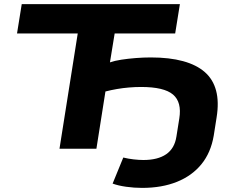

<svg xmlns="http://www.w3.org/2000/svg" viewBox="-20 -725 1157 936"><path d="M673 191Q634 191 595 185.5Q556 180 529 170L581 43Q605 49 631.5 52Q658 55 679 55Q749 55 790 27Q831 -1 840 -59L854 -147Q867 -227 823.5 -264Q780 -301 668 -301Q639 -301 609 -298.5Q579 -296 550 -291Q521 -286 494 -279L450 0H270L359 -562H63L86 -705H857L834 -562H539L516 -421Q539 -429 571.5 -434Q604 -439 641.5 -442Q679 -445 715 -445Q806 -445 872 -427Q938 -409 978.5 -373.5Q1019 -338 1033.5 -283Q1048 -228 1036 -153L1022 -64Q1008 19 962 75.5Q916 132 842.5 161.5Q769 191 673 191Z"/></svg>

Font: Nunito Sans 10pt Expanded ExtraBold
Style: Italic
Weight: 800
Width: 7
Italic angle: -9°
Designer: Vernon Adams
Foundry: Vernon Adams
Version: Version 3.101;gftools[0.9.27]